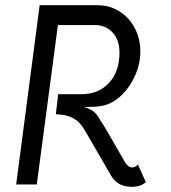

<svg xmlns="http://www.w3.org/2000/svg" viewBox="-20 -706 655 736"><path d="M539 -8Q521 10 483 10Q430 10 405 -34L313 -193Q299 -218 286.5 -232.5Q274 -247 252 -257Q230 -267 194 -268L203 -345H294Q358 -345 398 -388.5Q438 -432 438 -504Q438 -552 412 -581Q386 -610 343 -610H202L121 1H42L132 -686H353Q401 -686 438.5 -662Q476 -638 497 -597.5Q518 -557 518 -509Q518 -463 499 -419Q480 -375 449 -344Q418 -313 383 -303Q361 -297 333.5 -296.5Q306 -296 301 -296Q327 -288 339 -278.5Q351 -269 362 -249Q374 -234 461 -81Q469 -71 474.5 -67.5Q480 -64 486 -64Q498 -64 509 -75Z"/></svg>

Font: Bellota Text
Style: Bold Italic
Weight: 700
Italic angle: -7.5°
Designer: Kemie Guaida
Foundry: Kemie Guaida
Version: Version 4.001